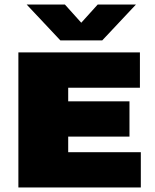

<svg xmlns="http://www.w3.org/2000/svg" viewBox="-20 -826 681 846"><path d="M61 0V-595H596.5V-439.5H280.5V-155.5H600.5V0ZM180 -224V-379.5H550.5V-224ZM246 -648 97.5 -806H266L355 -707H321L410.5 -806H579L430.5 -648Z"/></svg>

Font: Encode Sans SC SemiExpanded Black
Style: Regular
Weight: 900
Width: 6
Designer: Multiple Designers
Foundry: Impallari Type
Version: Version 3.002